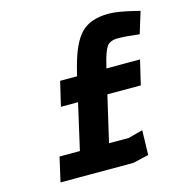

<svg xmlns="http://www.w3.org/2000/svg" viewBox="-102 -773 827 866"><g transform="rotate(-15 312.0 -339.5)"><path d="M593 -553Q530 -561 492.5 -561Q455 -561 440.5 -539Q426 -517 413 -463L408 -443H565L538 -329H382L332 -114H424L492 -132L489 -17L415 0H75L101 -114H196L245 -329H165L192 -443H271L280 -479Q308 -589 351.5 -634Q395 -679 481 -679Q522 -679 600 -660L624 -654Z"/></g></svg>

Font: Titillium Web
Style: Bold Italic
Weight: 700
Italic angle: -13°
Version: Version 1.001;PS 57.000;hotconv 1.0.70;makeotf.lib2.5.55311